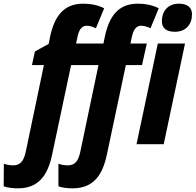

<svg xmlns="http://www.w3.org/2000/svg" viewBox="-127 -785 1065 1045"><path d="M825 -612C885 -612 918 -653 918 -707C918 -748 888 -765 847 -765C786 -765 754 -723 754 -670C754 -629 782 -612 825 -612ZM616 0H764L880 -548H732ZM-29 240C87 240 134 164 157 55L260 -431H409L311 37C301 86 285 115 242 115C227 115 206 112 191 106V229C212 237 241 240 268 240C385 240 432 164 455 55L558 -431H646L672 -548H583L591 -585C598 -620 613 -645 641 -645C658 -645 676 -639 692 -631L737 -740C704 -757 664 -765 623 -765C514 -765 467 -693 444 -587L436 -548H287L295 -585C302 -620 317 -645 344 -645C361 -645 379 -639 395 -631L440 -740C407 -757 367 -765 326 -765C217 -765 169 -693 146 -587L138 -546L63 -505L47 -431H112L14 37C4 86 -13 115 -55 115C-70 115 -91 112 -106 106L-107 229C-85 237 -56 240 -29 240Z"/></svg>

Font: Noto Sans Display SemiCondensed Extra
Style: Italic
Weight: 800
Width: 4
Italic angle: -12°
Designer: Monotype Design Team
Foundry: Monotype Imaging Inc.
Version: Version 1.900